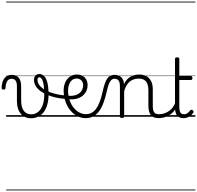

<svg xmlns="http://www.w3.org/2000/svg" viewBox="-76 -1435 2421 2360"><path d="M302 19Q266 19 235 5.5Q204 -8 181 -34.5Q158 -61 145 -101Q132 -141 132 -193V-374Q132 -424 114.5 -445.5Q97 -467 66 -467Q44 -467 28.5 -455.5Q13 -444 3.5 -418.5Q-6 -393 -9 -352Q-9 -343 -15 -338.5Q-21 -334 -33 -334Q-43 -334 -49.5 -338.5Q-56 -343 -56 -355Q-54 -408 -38.5 -443.5Q-23 -479 4 -497Q31 -515 67 -515Q96 -515 117.5 -506.5Q139 -498 154 -480Q169 -462 176.5 -435Q184 -408 184 -370V-204Q184 -160 192 -127Q200 -94 216 -73Q232 -52 255 -41Q278 -30 309 -30Q332 -30 351.5 -36.5Q371 -43 389 -56.5Q407 -70 421.5 -90.5Q436 -111 446.5 -138Q457 -165 462.5 -199Q468 -233 468 -273Q468 -349 460 -395.5Q452 -442 438 -463.5Q424 -485 408 -485Q396 -485 391.5 -495Q387 -505 391 -515Q395 -525 408 -525Q445 -525 470.5 -495.5Q496 -466 508.5 -410Q521 -354 521 -273Q521 -231 515 -193.5Q509 -156 497 -123.5Q485 -91 467 -65Q449 -39 424.5 -20Q400 -1 369.5 9Q339 19 302 19ZM0 895H604V905H0ZM0 -20H604V0H0ZM0 -505H604V-500H0ZM0 -1415H604V-1405H0Z M725 -220Q672 -223 618 -234.5Q564 -246 514.5 -265.5Q465 -285 426 -312.5Q387 -340 364.5 -375.5Q342 -411 342 -454Q342 -487 360.5 -506Q379 -525 407 -525Q420 -525 424 -515Q428 -505 424 -495Q420 -485 407 -485Q397 -485 391 -477Q385 -469 385 -454Q385 -420 405.5 -391.5Q426 -363 461.5 -340Q497 -317 541.5 -300.5Q586 -284 633.5 -274.5Q681 -265 725 -262Q733 -261 737.5 -254.5Q742 -248 743 -239.5Q744 -231 739.5 -225Q735 -219 725 -220ZM604 895H617V905H604ZM604 -20H617V0H604ZM604 -505H617V-500H604ZM604 -1415H617V-1405H604Z M735 -262Q791 -253 831 -260.5Q871 -268 896.5 -287Q922 -306 934 -332Q946 -358 946 -385Q946 -425 923.5 -447.5Q901 -470 865 -470Q853 -470 847.5 -477.5Q842 -485 843 -494.5Q844 -504 851 -511.5Q858 -519 870 -519Q903 -519 928 -508Q953 -497 969 -479Q985 -461 993 -437.5Q1001 -414 1001 -388Q1001 -354 987 -320.5Q973 -287 942 -260Q911 -233 861 -220.5Q811 -208 740 -218ZM616 895H1091V905H616ZM616 -20H1091V0H616ZM616 -505H1091V-500H616ZM616 -1415H1091V-1405H616Z M978 17Q932 17 891.5 0Q851 -17 817 -48Q783 -79 758 -121.5Q733 -164 719.5 -214.5Q706 -265 706 -321Q706 -364 717.5 -400.5Q729 -437 751 -463.5Q773 -490 802 -504.5Q831 -519 866 -519Q877 -519 882 -511.5Q887 -504 886 -494.5Q885 -485 879 -477.5Q873 -470 862 -470Q845 -470 829.5 -463Q814 -456 801.5 -443Q789 -430 780 -412Q771 -394 766 -371.5Q761 -349 761 -323Q761 -257 779.5 -203.5Q798 -150 829 -111.5Q860 -73 899 -52.5Q938 -32 980 -32Q1019 -32 1051 -49Q1083 -66 1107.5 -101Q1132 -136 1151.5 -188.5Q1171 -241 1186 -311Q1199 -367 1212 -406Q1225 -445 1241.5 -469Q1258 -493 1280 -504Q1302 -515 1332 -515Q1343 -515 1348 -508Q1353 -501 1352.5 -491.5Q1352 -482 1346 -474.5Q1340 -467 1329 -467Q1314 -467 1301.5 -459Q1289 -451 1278 -433.5Q1267 -416 1257 -387.5Q1247 -359 1238 -317Q1220 -237 1197 -174.5Q1174 -112 1143 -69.5Q1112 -27 1071.5 -5Q1031 17 978 17ZM1091 895H1216V905H1091ZM1091 -20H1216V0H1091ZM1091 -505H1216V-500H1091ZM1091 -1415H1216V-1405H1091Z M1875 17Q1838 17 1813.5 6.5Q1789 -4 1775 -24Q1761 -44 1754.5 -72.5Q1748 -101 1748 -137V-326Q1748 -371 1736 -403Q1724 -435 1697.5 -452Q1671 -469 1628 -469Q1601 -469 1573.5 -461Q1546 -453 1522.5 -435Q1499 -417 1480.5 -387.5Q1462 -358 1450 -314V-4Q1450 6 1443.5 10.5Q1437 15 1423 15Q1410 15 1404 10.5Q1398 6 1398 -4V-374Q1398 -424 1381 -445.5Q1364 -467 1330 -467Q1319 -467 1313.5 -474.5Q1308 -482 1308.5 -491.5Q1309 -501 1315 -508Q1321 -515 1332 -515Q1360 -515 1380.5 -507Q1401 -499 1415.5 -484.5Q1430 -470 1438 -450Q1446 -430 1448 -405V-401Q1464 -435 1485 -457.5Q1506 -480 1531 -493.5Q1556 -507 1582.5 -513Q1609 -519 1635 -519Q1683 -519 1720.5 -500Q1758 -481 1780 -440.5Q1802 -400 1802 -334V-137Q1802 -82 1817.5 -56.5Q1833 -31 1881 -31Q1890 -31 1895 -23.5Q1900 -16 1899.5 -7Q1899 2 1893 9.5Q1887 17 1875 17ZM1216 895H1937V905H1216ZM1216 -20H1937V0H1216ZM1216 -505H1937V-500H1216ZM1216 -1415H1937V-1405H1216Z M1872 17Q1861 17 1855.5 9.5Q1850 2 1850.5 -7Q1851 -16 1858 -23.5Q1865 -31 1878 -31Q1915 -31 1947.5 -42.5Q1980 -54 2006.5 -74Q2033 -94 2052 -121.5Q2071 -149 2081 -182Q2084 -193 2093.5 -192Q2103 -191 2109.5 -184Q2116 -177 2113 -167Q2101 -125 2079 -91.5Q2057 -58 2025.5 -33.5Q1994 -9 1955 4Q1916 17 1872 17ZM1937 895V905ZM1937 -20V0ZM1937 -505V-500ZM1937 -1415V-1405Z M2181 17Q2145 17 2121.5 2.5Q2098 -12 2086.5 -40Q2075 -68 2075 -107V-711Q2075 -721 2081.5 -725.5Q2088 -730 2101 -730Q2115 -730 2121.5 -725.5Q2128 -721 2128 -711V-500H2269Q2280 -500 2284.5 -494.5Q2289 -489 2289 -476Q2289 -464 2284.5 -458Q2280 -452 2269 -452H2128V-119Q2128 -78 2140 -54.5Q2152 -31 2187 -31Q2212 -31 2229.5 -45Q2247 -59 2264 -79Q2271 -88 2278.5 -86.5Q2286 -85 2294 -79Q2301 -72 2303 -64.5Q2305 -57 2300 -50Q2286 -29 2268 -14Q2250 1 2228 9Q2206 17 2181 17ZM1937 895H2325V905H1937ZM1937 -20H2325V0H1937ZM1937 -505H2325V-500H1937ZM1937 -1415H2325V-1405H1937Z"/></svg>

Font: Playwrite BE WAL Guides
Style: Regular
Weight: 400
Designer: Veronika Burian, José Scaglione
Foundry: TypeTogether
Version: Version 1.003